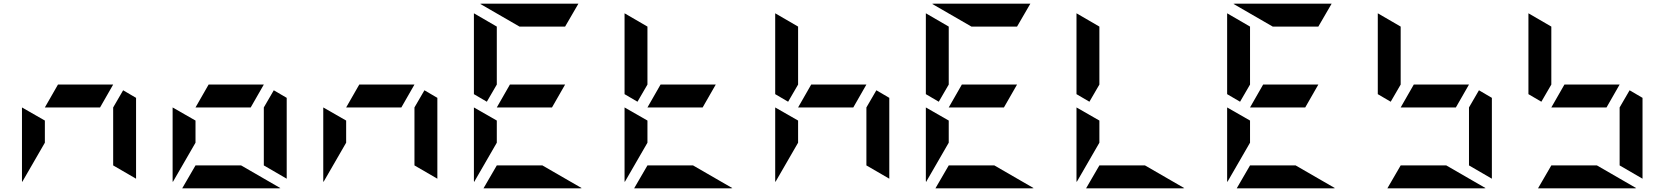

<svg xmlns="http://www.w3.org/2000/svg" viewBox="-20 -1020 9016 1040"><path d="M99 -438 223 -367V-247L100 -34Q100 -35 99.5 -37.5Q99 -40 99 -41ZM647 -531 717 -490V-52L593 -124V-438ZM522 -438H223L294 -562H593Z M915 -438 1039 -367V-247L916 -34Q916 -35 915.5 -37.5Q915 -40 915 -41ZM1463 -531 1533 -490V-52L1409 -124V-438ZM1338 -438H1039L1110 -562H1409ZM1286 -124 1499 -1Q1498 -1 1495.5 -0.5Q1493 0 1492 0H967L1039 -124Z M1731 -438 1855 -367V-247L1732 -34Q1732 -35 1731.5 -37.5Q1731 -40 1731 -41ZM2279 -531 2349 -490V-52L2225 -124V-438ZM2154 -438H1855L1926 -562H2225Z M2547 -438 2671 -367V-247L2548 -34Q2548 -35 2547.5 -37.5Q2547 -40 2547 -41ZM2970 -438H2671L2742 -562H3041ZM2617 -469 2547 -510V-948L2671 -876V-562ZM2918 -124 3131 -1Q3130 -1 3127.5 -0.5Q3125 0 3124 0H2599L2671 -124ZM2794 -876 2581 -999Q2582 -999 2584.5 -999.5Q2587 -1000 2588 -1000H3113L3041 -876Z M3363 -438 3487 -367V-247L3364 -34Q3364 -35 3363.5 -37.5Q3363 -40 3363 -41ZM3786 -438H3487L3558 -562H3857ZM3433 -469 3363 -510V-948L3487 -876V-562ZM3734 -124 3947 -1Q3946 -1 3943.5 -0.5Q3941 0 3940 0H3415L3487 -124Z M4179 -438 4303 -367V-247L4180 -34Q4180 -35 4179.5 -37.5Q4179 -40 4179 -41ZM4727 -531 4797 -490V-52L4673 -124V-438ZM4602 -438H4303L4374 -562H4673ZM4249 -469 4179 -510V-948L4303 -876V-562Z M4995 -438 5119 -367V-247L4996 -34Q4996 -35 4995.5 -37.5Q4995 -40 4995 -41ZM5418 -438H5119L5190 -562H5489ZM5065 -469 4995 -510V-948L5119 -876V-562ZM5366 -124 5579 -1Q5578 -1 5575.5 -0.5Q5573 0 5572 0H5047L5119 -124ZM5242 -876 5029 -999Q5030 -999 5032.5 -999.5Q5035 -1000 5036 -1000H5561L5489 -876Z M5811 -438 5935 -367V-247L5812 -34Q5812 -35 5811.5 -37.5Q5811 -40 5811 -41ZM5881 -469 5811 -510V-948L5935 -876V-562ZM6182 -124 6395 -1Q6394 -1 6391.5 -0.5Q6389 0 6388 0H5863L5935 -124Z M6627 -438 6751 -367V-247L6628 -34Q6628 -35 6627.5 -37.5Q6627 -40 6627 -41ZM7050 -438H6751L6822 -562H7121ZM6697 -469 6627 -510V-948L6751 -876V-562ZM6998 -124 7211 -1Q7210 -1 7207.5 -0.5Q7205 0 7204 0H6679L6751 -124ZM6874 -876 6661 -999Q6662 -999 6664.5 -999.5Q6667 -1000 6668 -1000H7193L7121 -876Z M7991 -531 8061 -490V-52L7937 -124V-438ZM7866 -438H7567L7638 -562H7937ZM7513 -469 7443 -510V-948L7567 -876V-562ZM7814 -124 8027 -1Q8026 -1 8023.5 -0.5Q8021 0 8020 0H7495L7567 -124Z M8807 -531 8877 -490V-52L8753 -124V-438ZM8682 -438H8383L8454 -562H8753ZM8329 -469 8259 -510V-948L8383 -876V-562ZM8630 -124 8843 -1Q8842 -1 8839.5 -0.5Q8837 0 8836 0H8311L8383 -124Z"/></svg>

Font: DSEG7 Modern Mini
Style: Bold
Weight: 700
Designer: Keshikan(Twitter:@keshinomi_88pro)
Version: Version 0.46